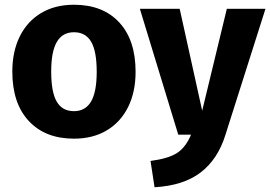

<svg xmlns="http://www.w3.org/2000/svg" viewBox="-20 -568 1140 810"><path d="M552 -265Q552 -180 520.5 -116.5Q489 -53 430.5 -18Q372 17 292 17Q171 17 101.5 -57.5Q32 -132 32 -266Q32 -351 63.5 -414.5Q95 -478 153.5 -513Q212 -548 292 -548Q414 -548 483 -473.5Q552 -399 552 -265ZM196 -266Q196 -179 219.5 -139Q243 -99 292 -99Q340 -99 364 -139.5Q388 -180 388 -265Q388 -352 364.5 -392Q341 -432 292 -432Q244 -432 220 -391.5Q196 -351 196 -266ZM931 1Q899 104 826.5 159.5Q754 215 632 222L615 111Q691 101 727.5 77Q764 53 786 0H732L570 -531H738L833 -101L937 -531H1100Z"/></svg>

Font: FiraGOUPP
Style: Bold
Weight: 700
Designer: bBox Type
Foundry: bBox Type GmbH
Version: Version 1.001